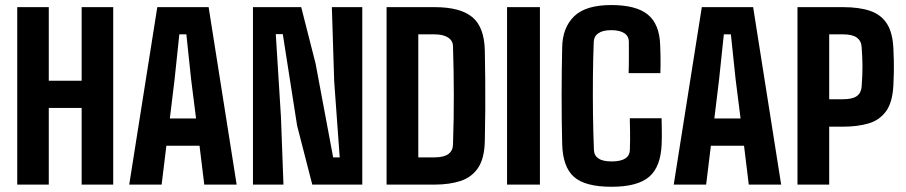

<svg xmlns="http://www.w3.org/2000/svg" viewBox="-20 -724 3554 753"><path d="M47.6 0V-696H171.3V-407.3H300.2V-696H424V0H300.2V-300.6H171.3V0Z M486.8 0 596.9 -696H798.2L908.1 0H781.1L762.5 -152.5H632.5L613.9 0ZM646.1 -259.4H748.9L729.5 -412.9L710.9 -589.3H683.3L664.7 -412.7Z M972.1 0V-696H1161.3L1217.7 -474.5L1286.6 -106.7H1312.3L1290.7 -404.5L1281.5 -696H1400.8V0H1204.7L1145.3 -230.9L1089.1 -590.1H1061.6L1081.8 -266.2L1091.7 0Z M1496.1 0V-696H1684.1Q1785.7 -696 1832.6 -656.6Q1879.6 -617.3 1881.4 -525.3Q1882.5 -471.3 1883 -414.1Q1883.5 -356.9 1883.2 -296.5Q1882.9 -236 1881.4 -171.8Q1880.1 -102.9 1855.1 -65.8Q1830.2 -28.7 1786.3 -14.3Q1742.5 0 1683.9 0ZM1620.5 -106.8H1683.9Q1720.4 -106.8 1738.3 -119.8Q1756.1 -132.7 1756.6 -157.5Q1758.5 -210.1 1759.2 -259.1Q1759.9 -308 1759.8 -355.1Q1759.8 -402.1 1758.9 -448.7Q1758 -495.2 1756.6 -542.8Q1756.1 -564.9 1736.8 -577.1Q1717.5 -589.3 1684.1 -589.3H1620.5Z M1968.6 0V-696H2097.5V0Z M2378.3 8.5Q2274.9 8.5 2231.1 -30.3Q2187.2 -69 2184.8 -159Q2183.7 -205 2183.1 -254.3Q2182.6 -303.6 2182.6 -353.3Q2182.6 -403.1 2183.3 -450.2Q2184.1 -497.3 2184.8 -538.5Q2186.2 -615.8 2231.6 -660Q2276.9 -704.2 2377.3 -704.2Q2474.8 -704.2 2520.5 -667Q2566.2 -629.7 2569.1 -548.2Q2570 -523.6 2570.4 -504.3Q2570.9 -485 2570.6 -468.8Q2570.4 -452.6 2569.9 -437.3H2445.4Q2445.9 -453.1 2446.2 -469.1Q2446.4 -485.2 2446.4 -506.6Q2446.4 -527.9 2446.3 -560.1Q2446.1 -582.3 2428.2 -594Q2410.3 -605.7 2377.3 -605.7Q2344.4 -605.7 2327 -593.9Q2309.6 -582.1 2308.6 -560.1Q2306.2 -499 2305.4 -425.7Q2304.7 -352.4 2305.6 -277.1Q2306.6 -201.9 2309.3 -135.6Q2310.3 -113.7 2327.2 -102.3Q2344.2 -90.9 2378.3 -90.9Q2414.3 -90.9 2432 -102.4Q2449.8 -113.9 2450.3 -136.4Q2451.6 -179.7 2451 -207.3Q2450.3 -234.9 2450 -260.3H2574.7Q2575 -240.6 2575.5 -213.4Q2576 -186.3 2574.9 -159.1Q2571.6 -70 2526.1 -30.8Q2480.6 8.5 2378.3 8.5Z M2622.3 0 2732.4 -696H2933.7L3043.6 0H2916.6L2898 -152.5H2768L2749.4 0ZM2781.6 -259.4H2884.4L2865 -412.9L2846.4 -589.3H2818.8L2800.2 -412.7Z M3107.6 0V-696H3286.5Q3349.8 -696 3392.8 -681.3Q3435.7 -666.6 3458.3 -631.2Q3481 -595.8 3483.8 -533.5Q3485 -506.1 3485.5 -484.8Q3485.9 -463.5 3485.6 -441.7Q3485.3 -419.9 3483.8 -390.5Q3480.5 -322.7 3455 -287.6Q3429.4 -252.5 3386.3 -239.9Q3343.2 -227.2 3286.4 -227.2H3232V0ZM3232 -334.8H3286.4Q3323 -334.8 3340.1 -347Q3357.2 -359.3 3359.2 -383.5Q3362.9 -432.4 3362.5 -466.4Q3362.2 -500.4 3359.2 -540.3Q3357.7 -563.9 3340.2 -576.6Q3322.8 -589.3 3286.5 -589.3H3232Z"/></svg>

Font: Big Shoulders Text SC Thin
Style: Regular
Weight: 100
Designer: Patric King
Foundry: XO Type Co
Version: Version 2.002